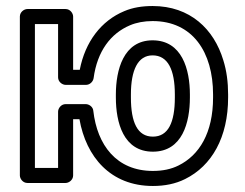

<svg xmlns="http://www.w3.org/2000/svg" viewBox="-20 -583 814 638"><path d="M688 -269V-259C688 -141 642 -67 573 -33C549 -21 521 -15 488 -15C367 -15 303 -101 290 -215C289 -228 276 -237 265 -237H198C183 -237 173 -223 173 -212V-25H96V-503H173V-326C173 -311 187 -301 198 -301H266C278 -301 289 -311 291 -323C303 -413 348 -472 412 -499C433 -508 459 -513 487 -513C620 -513 688 -410 688 -269ZM488 35C527 35 563 28 595 12C684 -32 738 -127 738 -259V-269C738 -310 733 -348 722 -383C691 -486 612 -563 487 -563C453 -563 421 -558 393 -546C316 -514 263 -444 245 -351H223V-528C223 -539 213 -553 198 -553H71C60 -553 46 -543 46 -528V0C46 11 56 25 71 25H198C209 25 223 15 223 0V-187H244C266 -62 347 35 488 35ZM611 -269C611 -352 585 -449 487 -449C390 -449 365 -350 365 -269V-259C365 -176 390 -79 488 -79C586 -79 611 -176 611 -259ZM561 -269V-259C561 -176 539 -129 488 -129C437 -129 415 -176 415 -259V-269C415 -350 438 -399 487 -399C538 -399 561 -351 561 -269Z"/></svg>

Font: Asimov
Style: NarOu
Weight: 500
Designer: Google
Version: Version 2.000980; 2014